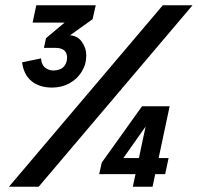

<svg xmlns="http://www.w3.org/2000/svg" viewBox="-20 -710 752 730"><path d="M14 0 599 -690H712L127 0ZM357 -48 367 -92 387 -109H621L608 -48ZM178 -377Q130 -377 100 -401.5Q70 -426 64 -473L136 -488Q138 -463 152 -452.5Q166 -442 182 -442Q208 -442 221.5 -455.5Q235 -469 235 -491Q235 -528 190 -528H147L155 -565L277 -667L332 -637L206 -547L203 -573Q213 -575 223.5 -575.5Q234 -576 241 -576Q273 -576 290.5 -552Q308 -528 308 -499Q308 -465 290.5 -437Q273 -409 243.5 -393Q214 -377 178 -377ZM367 -92 520 -306H588L437 -92ZM485 0 550 -306H625L560 0ZM104 -624 118 -690H344L332 -637L300 -624Z"/></svg>

Font: Radio Canada Big
Style: Italic
Weight: 400
Italic angle: -12°
Designer: Étienne Aubert Bonn
Foundry: Coppers and Brasses
Version: Version 1.001